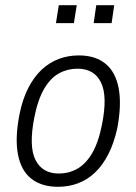

<svg xmlns="http://www.w3.org/2000/svg" viewBox="-20 -710 524 738"><path d="M203 8Q140 8 100.5 -23Q61 -54 49 -116.5Q37 -179 55 -271Q67 -330 89 -372.5Q111 -415 140.5 -442.5Q170 -470 206 -483.5Q242 -497 283 -497Q346 -497 385 -465.5Q424 -434 436 -371.5Q448 -309 431 -218Q418 -159 396 -116.5Q374 -74 345 -46.5Q316 -19 280 -5.5Q244 8 203 8ZM206 -43Q244 -43 276.5 -61Q309 -79 333.5 -120Q358 -161 372 -231Q394 -341 368 -393.5Q342 -446 278 -446Q240 -446 207.5 -428.5Q175 -411 150.5 -370Q126 -329 112 -259Q90 -147 116.5 -95Q143 -43 206 -43ZM340 -621 350 -690H419L409 -621ZM195 -621 206 -690H275L264 -621Z"/></svg>

Font: Nunito Sans 10pt Condensed Light
Style: Italic
Weight: 300
Width: 3
Italic angle: -9°
Designer: Vernon Adams
Foundry: Vernon Adams
Version: Version 3.101;gftools[0.9.27]